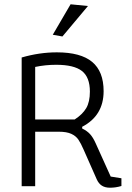

<svg xmlns="http://www.w3.org/2000/svg" viewBox="-20 -868 615 895"><path d="M226 -706 309 -848 390 -840 271 -698ZM431 -32 370 -170Q357 -200 345.5 -217Q334 -234 312.5 -244Q291 -254 254 -254H144V0H81V-600Q164 -624 245 -624Q356 -624 409.5 -579.5Q463 -535 463 -443Q463 -329 363 -277V-269Q386 -258 400 -242.5Q414 -227 426 -200L496 -45L546 -37V-1Q520 7 493 7Q470 7 455 -2.5Q440 -12 431 -32ZM328 -311Q365 -335 382 -364Q399 -393 399 -441Q399 -508 362 -537Q325 -566 242 -566Q192 -566 144 -556V-311Z"/></svg>

Font: Athiti
Style: Regular
Weight: 400
Designer: CadsonDemak Team
Foundry: CadsonDemak
Version: Version 1.032